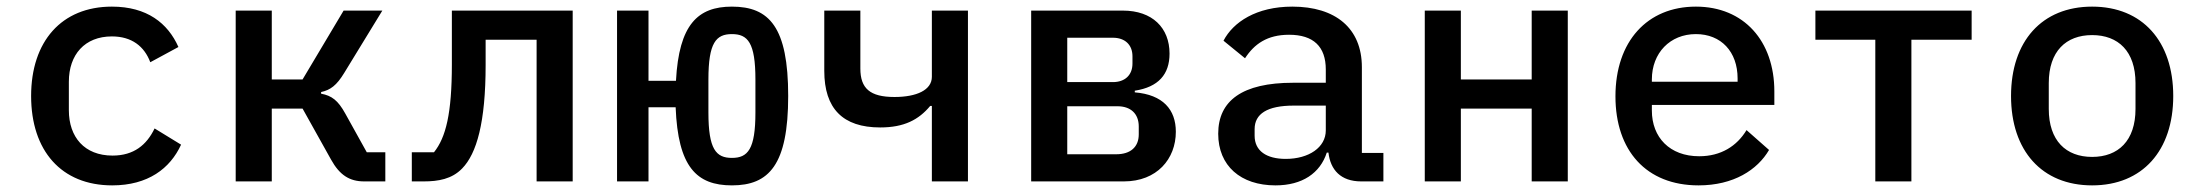

<svg xmlns="http://www.w3.org/2000/svg" viewBox="-20 -548 6640 580"><path d="M319 12C427 12 494 -39 527 -111L447 -160C423 -110 384 -78 320 -78C235 -78 188 -134 188 -215V-301C188 -383 236 -438 318 -438C378 -438 416 -408 434 -360L519 -406C487 -478 424 -528 318 -528C166 -528 74 -423 74 -258C74 -93 165 12 319 12Z M692 0H801V-220H894L980 -66C1006 -19 1036 0 1080 0H1144V-88H1088L1023 -205C1001 -245 982 -259 950 -265V-270C978 -276 997 -290 1020 -328L1135 -516H1018L894 -308H801V-516H692Z M1224 0H1260C1304 0 1345 -7 1376 -39C1420 -84 1447 -178 1447 -352V-428H1601V0H1710V-516H1345V-354C1345 -205 1327 -133 1291 -88H1224Z M2191 12C2303 12 2361 -50 2361 -258C2361 -466 2304 -528 2191 -528C2088 -528 2031 -474 2022 -304H1939V-516H1844V0H1939V-224H2021C2028 -44 2084 12 2191 12ZM2191 -71C2143 -71 2120 -97 2120 -208V-308C2120 -419 2143 -445 2191 -445C2239 -445 2262 -419 2262 -308V-208C2262 -97 2239 -71 2191 -71Z M2795 0H2904V-516H2795V-316C2795 -276 2749 -255 2682 -255C2608 -255 2579 -281 2579 -341V-516H2470V-334C2470 -220 2526 -163 2639 -163C2711 -163 2755 -186 2790 -228H2795Z M3095 0H3375C3475 0 3532 -68 3532 -150C3532 -217 3493 -262 3408 -269V-274C3479 -285 3513 -323 3513 -386C3513 -464 3461 -516 3372 -516H3095ZM3204 -82V-227H3356C3395 -227 3420 -205 3420 -166V-142C3420 -104 3395 -82 3352 -82ZM3204 -300V-434H3342C3378 -434 3401 -413 3401 -378V-356C3401 -321 3378 -300 3342 -300Z M4159 0V-86H4094V-345C4094 -463 4014 -528 3884 -528C3775 -528 3705 -481 3676 -425L3741 -372C3769 -415 3808 -443 3874 -443C3948 -443 3985 -407 3985 -338V-298H3886C3733 -298 3660 -244 3660 -144C3660 -47 3728 12 3833 12C3914 12 3968 -25 3988 -87H3993C3999 -35 4030 0 4092 0ZM3864 -68C3806 -68 3770 -92 3770 -138V-158C3770 -204 3808 -229 3888 -229H3985V-154C3985 -103 3934 -68 3864 -68Z M4284 0H4393V-220H4607V0H4716V-516H4607V-308H4393V-516H4284Z M5111 12C5217 12 5289 -35 5324 -95L5256 -155C5227 -107 5179 -76 5113 -76C5024 -76 4970 -133 4970 -214V-231H5340V-272C5340 -424 5248 -528 5103 -528C4956 -528 4860 -423 4860 -257C4860 -93 4953 12 5111 12ZM5103 -445C5179 -445 5229 -392 5229 -311V-301H4970V-308C4970 -388 5025 -445 5103 -445Z M5645 0H5754V-428H5936V-516H5464V-428H5645Z M6300 12C6452 12 6545 -93 6545 -258C6545 -423 6452 -528 6300 -528C6148 -528 6055 -423 6055 -258C6055 -93 6148 12 6300 12ZM6300 -74C6221 -74 6169 -123 6169 -219V-297C6169 -393 6221 -442 6300 -442C6379 -442 6431 -393 6431 -297V-219C6431 -123 6379 -74 6300 -74Z"/></svg>

Font: IBM Plex Mono Medm
Style: Regular
Weight: 500
Monospace: yes
Designer: Mike Abbink, Paul van der Laan, Pieter van Rosmalen
Foundry: Bold Monday
Version: Version 2.004